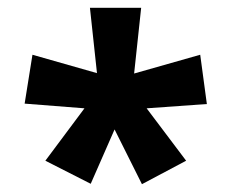

<svg xmlns="http://www.w3.org/2000/svg" viewBox="-20 -793 578 491"><path d="M341 -773 323 -605 492 -653 509 -527 355 -516 456 -382 343 -322 273 -462 212 -323 96 -382 196 -516 43 -528 63 -653 228 -606 210 -773Z"/></svg>

Font: Noto Sans Telugu ExtraCondensed ExtraBold
Style: Regular
Weight: 800
Width: 2
Designer: Jelle Bosma - Monotype Design Team
Foundry: Monotype Imaging Inc.
Version: Version 2.005; ttfautohint (v1.8.4.7-5d5b)